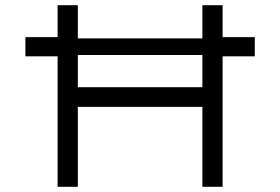

<svg xmlns="http://www.w3.org/2000/svg" viewBox="-20 -720 1080 740"><path d="M78 -503V-577H212L249 -572H794L821 -577H962V-503H823L799 -508H247L212 -503ZM760 0V-700H838V0ZM202 0V-700H280V0ZM240 -308 241 -384H793V-308Z"/></svg>

Font: Lexend Mega Light
Style: Regular
Weight: 300
Version: Version 1.007